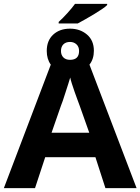

<svg xmlns="http://www.w3.org/2000/svg" viewBox="-20 -978 730 998"><path d="M0 0 244 -642Q223 -671 223 -713Q223 -767 256.5 -798Q290 -829 344 -829Q396 -829 432 -798.5Q468 -768 468 -714Q468 -671 445 -642L690 0H528L476 -161H215L162 0ZM248 -288H444L394 -429Q390 -440 382.5 -460Q375 -480 367.5 -501.5Q360 -523 353.5 -543.5Q347 -564 345 -575Q342 -564 335 -542.5Q328 -521 320.5 -497.5Q313 -474 306.5 -454.5Q300 -435 297 -429ZM285 -856V-864Q306 -883 330 -909.5Q354 -936 370 -958H537V-952Q529 -943 510 -930.5Q491 -918 468.5 -904Q446 -890 423 -877.5Q400 -865 384 -856ZM344 -667Q391 -667 391 -713Q391 -735 377.5 -747.5Q364 -760 344 -760Q322 -760 309.5 -747.5Q297 -735 297 -713Q297 -692 309.5 -679.5Q322 -667 344 -667Z"/></svg>

Font: BC Sans
Style: Bold
Weight: 700
Designer: Monotype Design Team
Province of B.C.
Foundry: Monotype Imaging Inc.
Version: Version 2.000;GOOG;noto-source:20170915:90ef993387c0